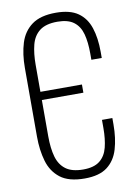

<svg xmlns="http://www.w3.org/2000/svg" viewBox="-92 -878 665 947"><g transform="rotate(-10 241.0 -404.0)"><path d="M255 11Q175 11 132.5 -22Q90 -55 74 -110.5Q58 -166 58 -233V-577Q58 -647 75 -701.5Q92 -756 135 -787.5Q178 -819 255 -819Q326 -819 366 -791Q406 -763 423 -711.5Q440 -660 440 -591V-560H388V-591Q388 -649 377 -689.5Q366 -730 337 -752Q308 -774 255 -774Q197 -774 166 -750Q135 -726 124 -683Q113 -640 113 -583V-448H321V-407H113V-225Q113 -165 125 -122.5Q137 -80 168 -57Q199 -34 255 -34Q309 -34 338 -57Q367 -80 377.5 -121.5Q388 -163 388 -218V-259H440V-227Q440 -158 424 -104Q408 -50 368 -19.5Q328 11 255 11Z"/></g></svg>

Font: Oswald ExtraLight
Style: Regular
Weight: 250
Designer: Vernon Adams
Foundry: Vernon Adams
Version: Version 4.103;gftools[0.9.33.dev8+g029e19f]